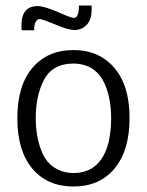

<svg xmlns="http://www.w3.org/2000/svg" viewBox="-20 -667 534 698"><path d="M138 -373Q110 -317 110 -238Q110 -174 128 -126Q146 -71 192 -50Q216 -38 247 -38Q308 -38 342 -80Q372 -117 380 -179Q384 -203 384 -238Q384 -299 366 -349Q346 -404 302 -425Q275 -436 247 -436Q169 -436 138 -373ZM43 -237Q43 -356 98 -420.5Q153 -485 247 -485Q340 -485 395.5 -420.5Q451 -356 451 -238Q451 -120 396.5 -54.5Q342 11 247 11Q152 11 97.5 -54Q43 -119 43 -237ZM104 -557H59Q58 -561 58 -576Q58 -645 118 -645Q138 -645 189 -624Q237 -602 249 -602Q267 -602 267 -647H313V-631Q313 -595 295 -576.5Q277 -558 251 -558Q227 -558 181 -578Q138 -596 124 -598Q116 -598 110 -588Q104 -578 104 -557Z"/></svg>

Font: Pavanam
Style: Regular
Weight: 400
Designer: Tharique Azeez
Foundry: Tharique Azeez
Version: Version 1.86; ttfautohint (v1.3) -l 8 -r 50 -G 200 -x 14 -D 